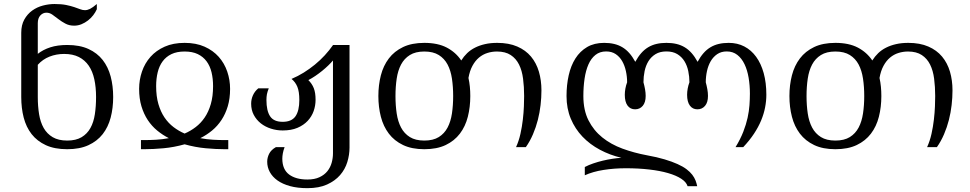

<svg xmlns="http://www.w3.org/2000/svg" viewBox="-20 -747 4926 975"><path d="M87.9 -580.1Q87.9 -620.1 103.5 -647.9Q119.1 -675.8 143.6 -693.4Q168 -710.9 198 -718.8Q228 -726.6 256.8 -726.6Q292 -726.6 315.9 -721.7Q339.8 -716.8 357.2 -710.9Q374.5 -705.1 387 -700.2Q399.4 -695.3 411.6 -695.3Q423.8 -695.3 437.5 -702.1Q451.2 -709 471.7 -726.6V-700.2Q464.8 -684.6 453.4 -669.7Q441.9 -654.8 426.8 -643.1Q411.6 -631.3 393.8 -624Q376 -616.7 356.4 -616.7Q331.5 -616.7 312.3 -627Q293 -637.2 276.9 -649.7Q260.7 -662.1 246.3 -672.4Q231.9 -682.6 215.8 -682.6Q197.8 -682.6 184.8 -668.5Q171.9 -654.3 171.9 -629.4V-473.6Q199.2 -495.1 235.8 -506.8Q272.5 -518.6 321.3 -518.6Q384.8 -518.6 429.2 -498.3Q473.6 -478 501.5 -442.4Q529.3 -406.7 542 -358.6Q554.7 -310.5 554.7 -254.4Q554.7 -198.2 542 -149.9Q529.3 -101.6 501.5 -65.9Q473.6 -30.3 429.2 -9.8Q384.8 10.7 321.3 10.7Q257.3 10.7 212.9 -9.8Q168.5 -30.3 140.6 -65.9Q112.8 -101.6 100.3 -149.9Q87.9 -198.2 87.9 -254.4ZM467.8 -254.4Q467.8 -303.7 459 -344.2Q450.2 -384.8 430.7 -413.3Q411.1 -441.9 380.4 -457.5Q349.6 -473.1 305.7 -473.1Q266.1 -473.1 231.4 -459.5Q196.8 -445.8 171.9 -418V-254.4Q171.9 -207.5 178.5 -167Q185.1 -126.5 201.9 -96.9Q218.8 -67.4 247.8 -50.3Q276.9 -33.2 321.3 -33.2Q365.7 -33.2 394.3 -50.3Q422.9 -67.4 439.2 -96.9Q455.6 -126.5 461.7 -167Q467.8 -207.5 467.8 -254.4Z M713.9 -35.6Q740.7 -35.6 772.2 -37.4Q803.7 -39.1 837.4 -45.4Q805.7 -61.5 778.1 -84.2Q750.5 -106.9 730.2 -137.7Q710 -168.5 698.2 -207.5Q686.5 -246.6 686.5 -295.9Q686.5 -341.3 700.9 -383.5Q715.3 -425.8 744.1 -458.3Q772.9 -490.7 816.2 -510Q859.4 -529.3 917.5 -529.3Q975.6 -529.3 1018.8 -510Q1062 -490.7 1090.8 -458.3Q1119.6 -425.8 1134 -383.5Q1148.4 -341.3 1148.4 -295.9Q1148.4 -246.6 1136.7 -207.5Q1125 -168.5 1104.7 -137.7Q1084.5 -106.9 1056.9 -84.2Q1029.3 -61.5 997.1 -45.4Q1030.8 -39.1 1062.5 -37.4Q1094.2 -35.6 1121.1 -35.6H1139.2V10.7H1121.1Q1078.1 10.7 1024.9 5.9Q971.7 1 917.5 -14.2Q863.3 1 810.1 5.9Q756.8 10.7 713.9 10.7H695.8V-35.6ZM917.5 -485.4Q877.9 -485.4 850.6 -472.2Q823.2 -459 805.9 -435.5Q788.6 -412.1 780.8 -379.9Q772.9 -347.7 772.9 -309.6Q772.9 -257.8 784.4 -218.5Q795.9 -179.2 815.4 -150.4Q835 -121.6 861.3 -101.6Q887.7 -81.5 917.5 -68.8Q947.3 -81.5 973.6 -101.6Q1000 -121.6 1019.5 -150.4Q1039.1 -179.2 1050.5 -218.5Q1062 -257.8 1062 -309.6Q1062 -347.7 1054.2 -379.9Q1046.4 -412.1 1029.1 -435.5Q1011.7 -459 984.4 -472.2Q957 -485.4 917.5 -485.4Z M1754.9 2.4Q1754.9 39.1 1743.7 75.9Q1732.4 112.8 1707 142.1Q1681.6 171.4 1640.9 189.9Q1600.1 208.5 1541 208.5Q1490.7 208.5 1452.6 198Q1414.6 187.5 1388.9 169.2Q1363.3 150.9 1350.1 126.5Q1336.9 102.1 1336.9 74.2Q1336.9 53.7 1346.7 33.9Q1356.4 14.2 1381.3 0H1425.3Q1418.9 17.1 1416.3 31.7Q1413.6 46.4 1413.6 59.6Q1414.1 113.8 1448.2 139.2Q1482.4 164.6 1541 164.6Q1577.6 164.6 1602.5 152.8Q1627.4 141.1 1642.6 122.1Q1657.7 103 1664.3 79.3Q1670.9 55.7 1670.9 31.2V-439.9Q1661.1 -428.2 1647 -414.6Q1632.8 -400.9 1616 -387.2Q1599.1 -373.5 1581.1 -361.3Q1563 -349.1 1545.9 -340.3Q1555.2 -331.1 1562 -321Q1568.8 -311 1573.5 -299.1Q1578.1 -287.1 1580.3 -272.7Q1582.5 -258.3 1582.5 -240.2Q1582.5 -210.9 1572.8 -183.1Q1563 -155.3 1542.5 -133.3Q1522 -111.3 1490.5 -97.9Q1459 -84.5 1415.5 -84.5Q1384.8 -84.5 1355.7 -93.8Q1326.7 -103 1304.4 -120.6Q1282.2 -138.2 1268.8 -163.3Q1255.4 -188.5 1255.4 -220.2Q1255.4 -242.7 1264.4 -262.9Q1273.4 -283.2 1291.5 -298.3H1344.7Q1337.9 -281.2 1335.4 -268.1Q1333 -254.9 1333 -239.3Q1333 -184.6 1351.6 -156.5Q1370.1 -128.4 1415.5 -128.4Q1460.9 -128.4 1480.5 -156.5Q1500 -184.6 1500 -239.3Q1500 -281.7 1490 -306.2Q1480 -330.6 1460.4 -346.2Q1492.7 -359.9 1522.5 -378.4Q1552.2 -397 1579.1 -418.9Q1606 -440.9 1629.2 -466.1Q1652.3 -491.2 1671.4 -518.6H1754.9Z M2368.2 -259.3Q2368.2 -203.1 2355.7 -154.1Q2343.3 -105 2315.4 -68.4Q2287.6 -31.7 2243.2 -10.5Q2198.7 10.7 2134.8 10.7Q2071.3 10.7 2026.9 -10.5Q1982.4 -31.7 1954.6 -68.4Q1926.8 -105 1914.1 -154.1Q1901.4 -203.1 1901.4 -259.3Q1901.4 -315.4 1914.1 -364.5Q1926.8 -413.6 1954.6 -450.2Q1982.4 -486.8 2026.9 -508.1Q2071.3 -529.3 2134.8 -529.3Q2203.1 -529.3 2248.8 -505.4Q2294.4 -481.4 2322.3 -439.9Q2335 -460.4 2352.3 -477.1Q2369.6 -493.7 2392.3 -505.1Q2415 -516.6 2442.9 -522.9Q2470.7 -529.3 2504.9 -529.3Q2564 -529.3 2606.7 -510.7Q2649.4 -492.2 2676.5 -459.7Q2703.6 -427.2 2716.6 -383.1Q2729.5 -338.9 2729.5 -288.1Q2729.5 -252 2725.1 -213.6Q2720.7 -175.3 2711.2 -137.9Q2701.7 -100.6 2686.5 -65.2Q2671.4 -29.8 2650.4 0H2600.6Q2614.7 -30.8 2622.8 -67.1Q2630.9 -103.5 2635 -139.4Q2639.2 -175.3 2640.4 -207Q2641.6 -238.8 2641.6 -259.3Q2641.6 -306.2 2636.2 -347.4Q2630.9 -388.7 2615.7 -419.2Q2600.6 -449.7 2573.5 -467.5Q2546.4 -485.4 2503.4 -485.4Q2478.5 -485.4 2455.1 -478Q2431.6 -470.7 2412.4 -454.6Q2393.1 -438.5 2379.2 -412.8Q2365.2 -387.2 2358.9 -351.1Q2363.8 -329.1 2366 -306.4Q2368.2 -283.7 2368.2 -259.3ZM2281.2 -259.3Q2281.2 -306.2 2275.1 -347.4Q2269 -388.7 2252.9 -419.2Q2236.8 -449.7 2208.3 -467.5Q2179.7 -485.4 2134.8 -485.4Q2089.8 -485.4 2061.3 -467.5Q2032.7 -449.7 2016.6 -419.2Q2000.5 -388.7 1994.4 -347.4Q1988.3 -306.2 1988.3 -259.3Q1988.3 -212.4 1994.4 -171.1Q2000.5 -129.9 2016.6 -99.4Q2032.7 -68.8 2061.3 -51Q2089.8 -33.2 2134.8 -33.2Q2179.7 -33.2 2208.3 -51Q2236.8 -68.8 2252.9 -99.4Q2269 -129.9 2275.1 -171.1Q2281.2 -212.4 2281.2 -259.3Z M3564 -329.1Q3568.8 -311.5 3572 -293.7Q3575.2 -275.9 3575.2 -259.8Q3575.2 -227.1 3560.3 -209.5Q3545.4 -191.9 3521.5 -191.9Q3497.1 -191.9 3483.2 -210.9Q3469.2 -230 3469.2 -265.6Q3469.2 -280.8 3472.2 -297.1Q3475.1 -313.5 3481 -329.1Q3481 -357.9 3475.1 -386Q3469.2 -414.1 3455.6 -436.3Q3441.9 -458.5 3419.4 -472.2Q3397 -485.8 3364.3 -485.8Q3331.5 -485.8 3309.1 -472.2Q3286.6 -458.5 3272.9 -436.3Q3259.3 -414.1 3253.4 -386Q3247.6 -357.9 3247.6 -329.1Q3252.4 -311.5 3255.6 -293.7Q3258.8 -275.9 3258.8 -259.8Q3258.8 -227.1 3243.9 -209.5Q3229 -191.9 3205.1 -191.9Q3180.7 -191.9 3166.7 -210.9Q3152.8 -230 3152.8 -265.6Q3152.8 -280.8 3155.8 -297.1Q3158.7 -313.5 3164.6 -329.1Q3164.6 -357.9 3158.4 -386Q3152.3 -414.1 3139.6 -436.3Q3127 -458.5 3106.7 -472.2Q3086.4 -485.8 3058.1 -485.8Q3025.9 -485.8 3003.7 -468Q2981.4 -450.2 2968 -419.4Q2954.6 -388.7 2948.5 -347.4Q2942.4 -306.2 2942.4 -259.3Q2942.4 -187.5 2968.3 -136.2Q2994.1 -85 3038.3 -49.3Q3082.5 -13.7 3141.1 7.8Q3199.7 29.3 3265.1 41.5Q3316.9 50.8 3355 62.3Q3393.1 73.7 3420.7 86.2Q3448.2 98.6 3466.3 112.3Q3484.4 126 3495.4 140.4Q3506.3 154.8 3512 169.4Q3517.6 184.1 3520.5 198.7H3471.7Q3465.3 177.7 3439.7 160.9Q3414.1 144 3373 132.1Q3332 120.1 3277.1 113.8Q3222.2 107.4 3157.7 107.4Q3098.6 107.4 3044.7 116Q2990.7 124.5 2949.7 143.1V101.1Q2969.2 90.8 2992.9 82.8Q3016.6 74.7 3041.3 68.8Q3065.9 63 3090.3 59.3Q3114.7 55.7 3135.3 54.2Q3077.1 40.5 3026.4 13.4Q2975.6 -13.7 2938 -53Q2900.4 -92.3 2878.7 -144Q2856.9 -195.8 2856.9 -259.3Q2856.9 -315.4 2867.9 -364.5Q2878.9 -413.6 2902.1 -450.2Q2925.3 -486.8 2961.4 -508.1Q2997.6 -529.3 3047.9 -529.3Q3075.7 -529.3 3098.4 -523.9Q3121.1 -518.6 3140.4 -507.1Q3159.7 -495.6 3175.8 -477.3Q3191.9 -459 3206.1 -433.1Q3220.2 -459 3236.3 -477.3Q3252.4 -495.6 3271.7 -507.1Q3291 -518.6 3313.7 -523.9Q3336.4 -529.3 3364.3 -529.3Q3392.1 -529.3 3414.8 -523.9Q3437.5 -518.6 3456.8 -507.1Q3476.1 -495.6 3492.2 -477.3Q3508.3 -459 3522.5 -433.1Q3536.6 -459 3552.7 -477.3Q3568.8 -495.6 3588.1 -507.1Q3607.4 -518.6 3630.1 -523.9Q3652.8 -529.3 3680.7 -529.3Q3724.6 -529.3 3759.8 -511Q3794.9 -492.7 3819.8 -458.5Q3844.7 -424.3 3858.2 -375.5Q3871.6 -326.7 3871.6 -266.1Q3871.6 -233.9 3865.2 -201.2Q3858.9 -168.5 3845 -135Q3831.1 -101.6 3808.8 -67.9Q3786.6 -34.2 3754.4 0H3715.3Q3740.2 -41 3754.6 -78.1Q3769 -115.2 3776.4 -148.9Q3783.7 -182.6 3785.9 -213.1Q3788.1 -243.7 3788.1 -271.5Q3788.1 -314 3781.5 -352.8Q3774.9 -391.6 3760.7 -421.1Q3746.6 -450.7 3724.1 -468.3Q3701.7 -485.8 3670.4 -485.8Q3642.6 -485.8 3622.3 -472.2Q3602.1 -458.5 3589.1 -436.3Q3576.2 -414.1 3570.1 -386Q3564 -357.9 3564 -329.1Z M4455.6 -259.3Q4455.6 -203.1 4443.1 -154.1Q4430.7 -105 4402.8 -68.4Q4375 -31.7 4330.6 -10.5Q4286.1 10.7 4222.2 10.7Q4158.7 10.7 4114.3 -10.5Q4069.8 -31.7 4042 -68.4Q4014.2 -105 4001.5 -154.1Q3988.8 -203.1 3988.8 -259.3Q3988.8 -315.4 4001.5 -364.5Q4014.2 -413.6 4042 -450.2Q4069.8 -486.8 4114.3 -508.1Q4158.7 -529.3 4222.2 -529.3Q4290.5 -529.3 4336.2 -505.4Q4381.8 -481.4 4409.7 -439.9Q4422.4 -460.4 4439.7 -477.1Q4457 -493.7 4479.7 -505.1Q4502.4 -516.6 4530.3 -522.9Q4558.1 -529.3 4592.3 -529.3Q4651.4 -529.3 4694.1 -510.7Q4736.8 -492.2 4763.9 -459.7Q4791 -427.2 4804 -383.1Q4816.9 -338.9 4816.9 -288.1Q4816.9 -252 4812.5 -213.6Q4808.1 -175.3 4798.6 -137.9Q4789.1 -100.6 4773.9 -65.2Q4758.8 -29.8 4737.8 0H4688Q4702.1 -30.8 4710.2 -67.1Q4718.3 -103.5 4722.4 -139.4Q4726.6 -175.3 4727.8 -207Q4729 -238.8 4729 -259.3Q4729 -306.2 4723.6 -347.4Q4718.3 -388.7 4703.1 -419.2Q4688 -449.7 4660.9 -467.5Q4633.8 -485.4 4590.8 -485.4Q4565.9 -485.4 4542.5 -478Q4519 -470.7 4499.8 -454.6Q4480.5 -438.5 4466.6 -412.8Q4452.6 -387.2 4446.3 -351.1Q4451.2 -329.1 4453.4 -306.4Q4455.6 -283.7 4455.6 -259.3ZM4368.7 -259.3Q4368.7 -306.2 4362.5 -347.4Q4356.4 -388.7 4340.3 -419.2Q4324.2 -449.7 4295.7 -467.5Q4267.1 -485.4 4222.2 -485.4Q4177.2 -485.4 4148.7 -467.5Q4120.1 -449.7 4104 -419.2Q4087.9 -388.7 4081.8 -347.4Q4075.7 -306.2 4075.7 -259.3Q4075.7 -212.4 4081.8 -171.1Q4087.9 -129.9 4104 -99.4Q4120.1 -68.8 4148.7 -51Q4177.2 -33.2 4222.2 -33.2Q4267.1 -33.2 4295.7 -51Q4324.2 -68.8 4340.3 -99.4Q4356.4 -129.9 4362.5 -171.1Q4368.7 -212.4 4368.7 -259.3Z"/></svg>

Font: Arian AMU Serif
Style: Regular
Weight: 400
Designer: Ruben Hakobyan (Tarumian)
Foundry: Ruben Hakobyan (Tarumian)
Version: Version 1.002